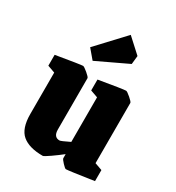

<svg xmlns="http://www.w3.org/2000/svg" viewBox="-176 -828 866 947"><g transform="rotate(30 256.5 -355.0)"><path d="M56 -136V-372L14 -387V-449Q150 -472 163 -472Q169 -472 190.5 -454Q212 -436 212 -430V-138Q212 -95 246 -95Q253 -95 300 -118V-372L258 -387V-449Q393 -472 408 -472Q414 -472 435 -454Q456 -436 456 -430V-87L498 -72V-9Q359 12 344 12Q339 12 322.5 -5.5Q306 -23 306 -29V-52Q281 -32 249.5 -10Q218 12 212 12Q134 12 95 -21Q56 -54 56 -136ZM191 -517 147 -569 290 -722 371 -648 366 -600Z"/></g></svg>

Font: Grenze ExtraBold
Style: Regular
Weight: 800
Designer: Renata Polastri
Foundry: Omnibus-Type
Version: Version 1.002; ttfautohint (v1.8)